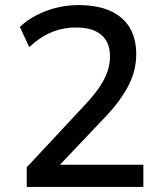

<svg xmlns="http://www.w3.org/2000/svg" viewBox="-20 -734 640 754"><path d="M85 0V-77L320 -329Q353 -365 373 -395.5Q393 -426 402.5 -454.5Q412 -483 412 -512Q412 -568 378 -597Q344 -626 278 -626Q227 -626 181.5 -607Q136 -588 95 -549L58 -628Q98 -667 160 -690.5Q222 -714 289 -714Q362 -714 412.5 -691.5Q463 -669 489 -626Q515 -583 515 -521Q515 -489 507.5 -458.5Q500 -428 484.5 -398Q469 -368 445.5 -336Q422 -304 389 -270L188 -58V-87H543V0Z"/></svg>

Font: Nunito Sans 12pt ExtraLight 12pt SemiBold
Style: Regular
Weight: 600
Version: Version 3.101;gftools[0.9.27]